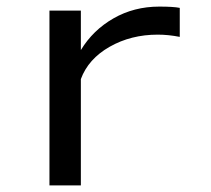

<svg xmlns="http://www.w3.org/2000/svg" viewBox="-20 -562 640 582"><path d="M524.9 -450.2Q490.2 -457 458 -457Q377 -457 312.3 -420.2Q247.6 -383.3 225.1 -322.3V0H129.9V-529.8H225.1V-410.2Q261.7 -470.7 324 -506.3Q386.2 -542 462.9 -542Q505.9 -542 524.9 -538.1Z"/></svg>

Font: Aurulent Sans Mono
Style: Regular
Weight: 400
Monospace: yes
Version: Version 2007.05.04